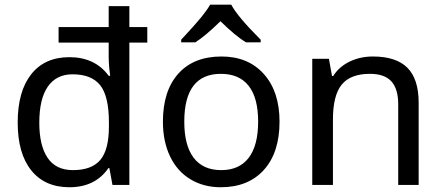

<svg xmlns="http://www.w3.org/2000/svg" viewBox="-20 -786 1880 816"><path d="M274.9 9.8Q170.4 9.8 112.8 -62Q55.2 -133.8 55.2 -265.1Q55.2 -397.5 112.5 -470.2Q169.9 -543 274.9 -543Q383.8 -543 441.9 -463.9H448.2Q446.8 -470.7 444.3 -497.6Q441.9 -524.4 441.9 -543.9V-605H229V-670.9H441.9V-759.8H529.8V-670.9H606V-605H529.8V0H458L444.8 -71.8H440.9Q384.8 9.8 274.9 9.8ZM290 -63Q369.6 -63 406.2 -106.2Q442.9 -149.4 442.9 -248V-265.1Q442.9 -377.4 405.8 -423.8Q368.7 -470.2 288.1 -470.2Q219.7 -470.2 183.3 -418Q147 -365.7 147 -264.2Q147 -168 182.1 -115.5Q217.3 -63 290 -63Z M1168 -269Q1168 -137.7 1101.6 -64Q1035.2 9.8 918 9.8Q845.2 9.8 789.1 -24.2Q732.9 -58.1 702.6 -121.6Q672.4 -185.1 672.4 -269Q672.4 -399.9 737.8 -472.9Q803.2 -545.9 921.4 -545.9Q1034.7 -545.9 1101.3 -471.4Q1168 -397 1168 -269ZM763.2 -269Q763.2 -168 803 -115.5Q842.8 -63 920.4 -63Q997.1 -63 1037.1 -115.5Q1077.1 -168 1077.1 -269Q1077.1 -370.1 1036.9 -421.1Q996.6 -472.2 918.9 -472.2Q763.2 -472.2 763.2 -269ZM750 -617.2Q811 -682.6 836.2 -713.9Q861.3 -745.1 873 -766.1H962.9Q988.3 -716.8 1087.9 -617.2V-606H1025.9Q981.9 -631.8 917 -695.8Q853 -633.3 810.1 -606H750Z M1672.4 0V-342.8Q1672.4 -408.2 1643.3 -440.2Q1614.3 -472.2 1552.2 -472.2Q1469.7 -472.2 1432.4 -426.5Q1395 -380.9 1395 -277.8V0H1307.1V-536.1H1377.9L1391.1 -462.9H1396Q1420.9 -502.4 1465.8 -524.2Q1510.7 -545.9 1564.9 -545.9Q1663.6 -545.9 1711.4 -498Q1759.3 -450.2 1759.3 -349.1V0Z"/></svg>

Font: Noto Sans Southeast Asian
Style: Regular
Weight: 400
Designer: Monotype Design Team
Foundry: Monotype Imaging Inc.
Version: Version 1.06 uh; ttfautohint (v1.4.1)